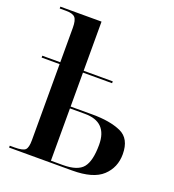

<svg xmlns="http://www.w3.org/2000/svg" viewBox="-137 -867 882 973"><g transform="rotate(20 303.5 -380.0)"><path d="M22 0H362Q475 0 525 -46.5Q575 -93 575 -165Q575 -249 516 -275.5Q457 -302 362 -302H244V-485H401V-495H244V-760H22V-750H57Q92 -750 105 -736Q118 -722 118 -681V-495H21V-485H118V-74Q118 -35 105.5 -22.5Q93 -10 47 -10H22ZM244 -10V-292H325Q446 -292 446 -169Q446 -82 417 -46Q388 -10 308 -10Z"/></g></svg>

Font: Noto Serif Display Semi
Style: Regular
Weight: 600
Designer: Monotype Design Team
Foundry: Monotype Imaging Inc.
Version: Version 1.900